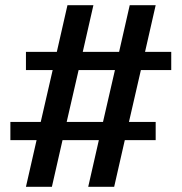

<svg xmlns="http://www.w3.org/2000/svg" viewBox="-20 -720 700 740"><path d="M299 -520H439L480 -700H580L539 -520H640V-450H523L477 -250H580V-180H461L420 0H320L361 -180H221L180 0H80L121 -180H20V-250H137L183 -450H80V-520H199L240 -700H340ZM237 -250H377L423 -450H283Z"/></svg>

Font: Scada
Style: Regular
Weight: 400
Designer: Jovanny Lemonad
Foundry: Jovanny Lemonad
Version: Version 3.005; ttfautohint (v0.91) -l 8 -r 50 -G 200 -x 0 -w